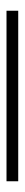

<svg xmlns="http://www.w3.org/2000/svg" viewBox="237 -187 76 590"><g transform="rotate(90 275.0 108.0)"><path d="M13 126H537V90H13Z"/></g></svg>

Font: Noto Sans T Chinese Thin
Style: Regular
Weight: 100
Designer: Ryoko NISHIZUKA (kana & ideographs); Paul D. Hunt (Latin, Greek & Cyrillic); Wenlong ZHANG (bopomofo); Sandoll Communica
Foundry: Adobe Systems Incorporated
Version: Version 1.000;PS 1;hotconv 1.0.78;makeotf.lib2.5.61930